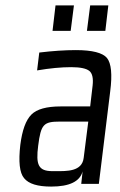

<svg xmlns="http://www.w3.org/2000/svg" viewBox="-20 -679 444 709"><path d="M345 0 387 -342C395 -404 391 -445 375 -465C359 -484 321 -494 260 -494C220 -494 175 -491 125 -485L117 -419C164 -427 206 -431 243 -431C277 -431 299 -426 310 -417C321 -408 325 -390 322 -363L313 -286H204C152 -286 116 -276 96 -256C75 -235 62 -198 55 -144C48 -82 52 -41 69 -21C86 0 119 10 169 10C237 10 275 -9 285 -46L280 0ZM121 -141C131 -220 141 -230 201 -230H306L289 -96C283 -45 226 -47 187 -47H174C121 -47 112 -71 121 -141ZM241 -565 253 -659H185L174 -565ZM369 -565 380 -659H313L301 -565Z"/></svg>

Font: Gamestation Condensed
Style: Italic
Weight: 400
Width: 3
Designer: Jonas Hecksher
Foundry: Jonas Hecksher, Playtypeª, e-types AS
Version: Version 1.003